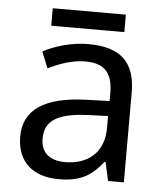

<svg xmlns="http://www.w3.org/2000/svg" viewBox="-51 -722 662 777"><g transform="rotate(5 280.5 -333.5)"><path d="M429 -677H132V-606H429ZM288 -545C218 -545 152 -524 105 -499L132 -433C176 -454 227 -474 283 -474C353 -474 394 -444 394 -355V-323L303 -320C128 -315 46 -256 46 -149C46 -40 118 10 215 10C305 10 348 -17 395 -76H399L416 0H480V-365C480 -490 418 -545 288 -545ZM314 -259 393 -262V-214C393 -110 325 -61 235 -61C177 -61 137 -88 137 -148C137 -216 180 -254 314 -259Z"/></g></svg>

Font: Noto Sans Lycian
Style: Regular
Weight: 400
Designer: Monotype Design Team
Foundry: Monotype Imaging Inc.
Version: Version 2.002